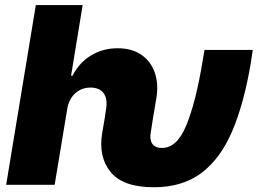

<svg xmlns="http://www.w3.org/2000/svg" viewBox="-20 -748 1048 777"><path d="M4.9 0 125 -727.5H314.5L267.6 -441.4H273.4Q299.8 -493.7 347.7 -523.2Q395.5 -552.7 456.1 -552.7Q513.7 -552.7 552 -526.4Q590.3 -500 606.4 -453.9Q622.6 -407.7 612.3 -347.7L599.6 -272.5L589.8 -210Q585 -181.6 596.9 -165.3Q608.9 -148.9 635.7 -149.4Q696.3 -148.9 734.1 -241.2Q772 -333.5 798.8 -494.1L807.6 -545.9H1002.9L995.1 -494.1Q967.8 -330.1 919.9 -217.8Q872.1 -105.5 794.9 -47.9Q717.8 9.8 602.5 9.8Q478.5 9.8 428 -51.5Q377.4 -112.8 393.6 -210L404.3 -272.5L409.2 -306.6Q416 -347.2 399.7 -370.4Q383.3 -393.6 345.7 -393.6Q310.1 -393.6 284.4 -370.4Q258.8 -347.2 252 -306.6L201.2 0Z"/></svg>

Font: Inter Black
Style: Italic
Weight: 900
Italic angle: -9.39999°
Designer: Rasmus Andersson
Foundry: rsms
Version: Version 4.000;git-a52131595